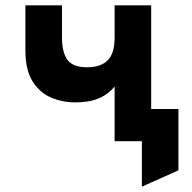

<svg xmlns="http://www.w3.org/2000/svg" viewBox="-20 -531 723 722"><path d="M411 0V-206Q388 -177 352.2 -161.5Q316.5 -146 263 -146Q215 -146 172 -164.2Q129 -182.5 102.2 -225.5Q75.5 -268.5 75.5 -342V-511H213V-391Q213 -335 233.2 -306.5Q253.5 -278 308 -278Q358.5 -278 384.8 -304Q411 -330 411 -389V-511H548.5V-121H651V109.5L513.5 171V0Z"/></svg>

Font: Overpass ExtraBold
Style: Regular
Weight: 800
Designer: Delve Withrington, Dave Bailey, Thomas Jockin
Foundry: Delve Fonts LLC
Version: Version 4.000; ttfautohint (v1.8.3)